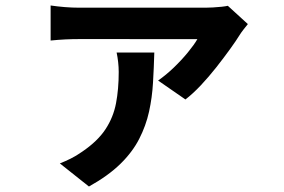

<svg xmlns="http://www.w3.org/2000/svg" viewBox="-20 -587 1040 704"><path d="M888.8 -498.7Q882.1 -490.8 872.9 -478.8Q863.6 -466.7 859.1 -459.3Q846.2 -438.3 823.5 -406.9Q800.8 -375.5 773.2 -340.3Q745.5 -305.2 716.2 -274Q686.8 -242.9 659.9 -222.3L559.7 -291.7Q588.4 -311.6 617 -339Q645.6 -366.5 668.9 -394.9Q692.2 -423.3 703.7 -443.5Q691.6 -443.5 658.6 -443.5Q625.6 -443.5 581.1 -443.5Q536.5 -443.5 487.6 -443.6Q438.7 -443.7 393.7 -443.7Q348.7 -443.7 315.8 -443.7Q282.9 -443.7 270.4 -443.7Q245.2 -443.7 219.5 -442.5Q193.7 -441.2 165.6 -438.4V-566.9Q189.8 -563.3 217.5 -561Q245.2 -558.8 270.4 -558.8Q282.9 -558.8 318.3 -558.8Q353.8 -558.8 402.9 -558.8Q452.1 -558.8 505 -558.8Q557.9 -558.8 605.9 -558.8Q654 -558.8 688.6 -558.8Q723.2 -558.8 733.8 -558.8Q744.8 -558.8 761 -559.7Q777.2 -560.5 792.4 -562.2Q807.5 -563.9 815.4 -565.7ZM545.8 -394.4Q544.2 -338 541 -283.7Q537.9 -229.4 526.5 -177.6Q515.1 -125.9 490.3 -77.5Q465.5 -29.1 420.9 14.4Q376.3 57.9 306.1 96.9L199.5 12.2Q219.5 4.3 239.3 -5.5Q259.1 -15.2 281.3 -30.8Q338.2 -69.5 366.9 -113.3Q395.6 -157 405.4 -208.4Q415.3 -259.9 415.3 -323Q415.3 -341 413.2 -359.6Q411.1 -378.3 407.6 -394.4Z"/></svg>

Font: Noto Sans KR Thin
Style: Regular
Weight: 100
Designer: Ryoko NISHIZUKA 西塚涼子 (kana, bopomofo & ideographs); Paul D. Hunt (Latin, Greek & Cyrillic); Sandoll Communications 산돌커뮤니
Foundry: Adobe
Version: Version 2.004-H2;hotconv 1.0.118;makeotfexe 2.5.65603